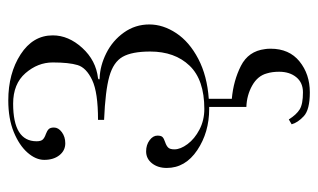

<svg xmlns="http://www.w3.org/2000/svg" viewBox="-176 -352 786 475"><g transform="rotate(-90 217.5 -114.0)"><path d="M211 9V66Q256 70 292.5 88.5Q329 107 334 148Q335 153 335 162Q335 208 303.5 233.5Q272 259 227 259Q184 259 168 244Q152 229 148 214L160 207Q172 226 185 234Q198 242 227 242Q251 242 264.5 225.5Q278 209 278 183Q278 166 274 153Q268 130 244 116.5Q220 103 191 102V10H186Q128 10 84 -19.5Q40 -49 40 -95Q40 -117 51.5 -131.5Q63 -146 81 -146Q97 -146 108.5 -137.5Q120 -129 120 -118Q120 -109 116.5 -105.5Q113 -102 104 -99Q95 -96 90.5 -91.5Q86 -87 86 -76Q86 -61 99 -43.5Q112 -26 135 -14Q158 -2 186 -2Q258 -2 293 -38.5Q328 -75 328 -136Q328 -181 315 -204Q302 -227 266.5 -237Q231 -247 159 -250V-265Q227 -265 257.5 -279.5Q288 -294 294.5 -315.5Q301 -337 301 -377Q301 -414 274.5 -444.5Q248 -475 199 -475Q106 -475 106 -417Q106 -406 110.5 -401.5Q115 -397 124 -394Q132 -391 136 -387Q140 -383 140 -374Q140 -363 128.5 -354.5Q117 -346 101 -346Q83 -346 71.5 -360.5Q60 -375 60 -398Q60 -419 78 -439.5Q96 -460 129 -473.5Q162 -487 207 -487Q274 -487 321 -456.5Q368 -426 368 -377Q368 -338 337 -304Q306 -270 262 -265Q259 -264 259 -262.5Q259 -261 262 -261Q293 -260 324 -244.5Q355 -229 375 -201Q395 -173 395 -138Q395 -104 373.5 -71.5Q352 -39 310 -17Q268 5 211 9Z"/></g></svg>

Font: Viaoda Libre
Style: Regular
Weight: 400
Designer: Gydient
Version: Version 2.000